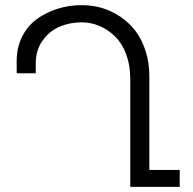

<svg xmlns="http://www.w3.org/2000/svg" viewBox="-20 -727 750 747"><path d="M561 -430.2V-65.9H679.2V0H486.8V-420.9Q486.8 -473.6 470.7 -516.4Q454.6 -559.1 427.5 -585.4Q400.4 -611.8 367.2 -626Q334 -640.1 297.9 -640.1Q251.5 -640.1 211.7 -623Q171.9 -606 145.5 -568.8Q119.1 -531.7 119.1 -481V-441.9H44.9V-490.2Q44.9 -542.5 66.4 -585Q87.9 -627.4 124 -653.3Q160.2 -679.2 204.6 -693.1Q249 -707 297.9 -707Q337.9 -707 375.5 -696.3Q413.1 -685.5 447 -662.8Q481 -640.1 506.1 -607.9Q531.2 -575.7 546.1 -529.8Q561 -483.9 561 -430.2Z"/></svg>

Font: LT Superior
Style: Regular
Weight: 400
Designer: Daniel Lyons
Foundry: LyonsType
Version: Version 1.000